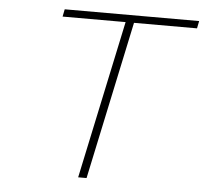

<svg xmlns="http://www.w3.org/2000/svg" viewBox="-49 -722 825 774"><g transform="rotate(5 363.0 -335.0)"><path d="M726 -670H182L176 -640H431L295 0H329L465 -640H720Z"/></g></svg>

Font: LT Wave Text Thin Italic
Style: Regular
Weight: 100
Designer: Daniel Lyons
Version: Version 2.5 (Glyphs App)